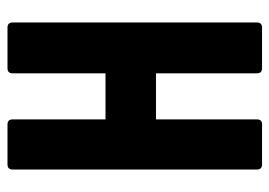

<svg xmlns="http://www.w3.org/2000/svg" viewBox="-126 -610 736 525"><g transform="rotate(-90 242.5 -348.0)"><path d="M55 0Q41 0 41 -14V-682Q41 -696 55 -696H164Q178 -696 178 -682V-428H304V-682Q304 -696 318 -696H429Q443 -696 443 -682V-14Q443 0 429 0H318Q304 0 304 -14V-290H178V-14Q178 0 165 0Z"/></g></svg>

Font: AL Dynamic
Style: Bold
Weight: 700
Version: Version 1.000; ttfautohint (v1.8.2) -l 8 -r 50 -G 200 -x 14 